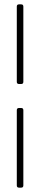

<svg xmlns="http://www.w3.org/2000/svg" viewBox="-20 -780 184 880"><path d="M57 -405V-750Q57 -760 67 -760H77Q87 -760 87 -750V-405Q87 -395 77 -395H67Q57 -395 57 -405ZM57 -275Q57 -285 67 -285H77Q87 -285 87 -275V70Q87 80 77 80H67Q57 80 57 70Z"/></svg>

Font: Barlow GEO Thin
Style: Regular
Weight: 100
Designer: Jeremy Tribby
Foundry: Tribby Type
Version: Version 1.408